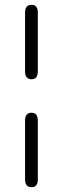

<svg xmlns="http://www.w3.org/2000/svg" viewBox="-20 -748 261 797"><path d="M111 29Q84 29 84 -4V-247Q84 -280 111 -280Q137 -280 137 -247V-4Q137 29 111 29ZM111 -419Q84 -419 84 -452V-695Q84 -728 111 -728Q137 -728 137 -695V-452Q137 -419 111 -419Z"/></svg>

Font: Zen Maru Gothic
Style: Regular
Weight: 400
Designer: Yoshimichi Ohira
Foundry: Positype
Version: Version 1.002